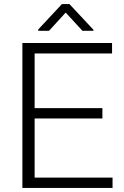

<svg xmlns="http://www.w3.org/2000/svg" viewBox="-20 -922 609 942"><path d="M482.4 -340.8H149.9V-50.8H532.2V0H89.8V-710.9H529.8V-659.7H149.9V-391.6H482.4ZM438.5 -775.9V-771H384.3L302.2 -860.4L220.7 -771H167.5V-777.3L283.7 -901.9H320.8Z"/></svg>

Font: RobotoDraft Light
Style: Regular
Weight: 300
Version: Version 2.001151; 2014